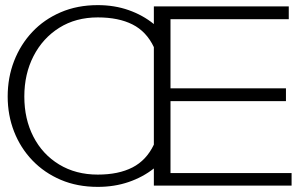

<svg xmlns="http://www.w3.org/2000/svg" viewBox="-20 -725 1197 750"><path d="M362 5Q282 5 217.5 -22.5Q153 -50 106.5 -98.5Q60 -147 35 -211Q10 -275 10 -348Q10 -422 35 -486.5Q60 -551 106 -600Q152 -649 217 -677Q282 -705 362 -705Q427 -705 482.5 -685.5Q538 -666 581 -631V-700H1108V-650H646V-380H1097V-330H646V-49H1119V0H581V-67Q538 -33 482.5 -14Q427 5 362 5ZM362 -43Q443 -43 497.5 -71Q552 -99 581 -160V-541Q552 -602 497.5 -629.5Q443 -657 362 -657Q276 -657 211.5 -616.5Q147 -576 111 -506Q75 -436 75 -348Q75 -260 110.5 -191Q146 -122 211 -82.5Q276 -43 362 -43Z"/></svg>

Font: Panamera
Style: Regular
Weight: 400
Designer: Bastien Sozeau
Foundry: NBR — Bastien Sozeau
Version: Version 3.002; ttfautohint (v1.8.4.7-5d5b);gftools[0.9.33]